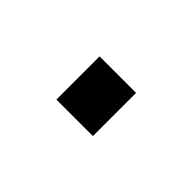

<svg xmlns="http://www.w3.org/2000/svg" viewBox="-25 -466 305 305"><g transform="rotate(45 127.5 -313.5)"><path d="M87 -265V-362H169V-265Z"/></g></svg>

Font: Oxanium ExtraLight Light
Style: Regular
Weight: 300
Version: Version 2.000